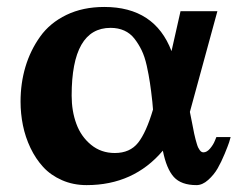

<svg xmlns="http://www.w3.org/2000/svg" viewBox="-20 -520 697 552"><path d="M602.1 -126H643.1Q641.6 -120.1 638.7 -110.8Q635.7 -101.6 626 -77.9Q616.2 -54.2 605.7 -35.9Q595.2 -17.6 578.6 -2.7Q562 12.2 544.9 12.2Q501 12.2 479.7 -11.2Q458.5 -34.7 448.2 -86.9Q364.3 12.2 229 12.2Q190.4 12.2 158.2 -2Q126 -16.1 104.2 -39.8Q82.5 -63.5 67.6 -94.7Q52.7 -126 45.9 -159.7Q39.1 -193.4 39.1 -228Q39.1 -280.8 53.2 -328.1Q67.4 -375.5 95.5 -414.8Q123.5 -454.1 170.9 -477.1Q218.3 -500 279.8 -500Q424.8 -500 473.1 -373L499 -487.8H605L525.9 -198.2Q527.8 -188.5 530.5 -175.3Q533.2 -162.1 534.7 -154.1Q536.1 -146 538.3 -135.7Q540.5 -125.5 542.2 -119.4Q543.9 -113.3 545.9 -106.4Q547.9 -99.6 549.8 -95.7Q551.8 -91.8 554.2 -88.4Q556.6 -85 559.3 -83.5Q562 -82 564.9 -82Q574.7 -82 584 -93Q593.3 -104 597.7 -115.2ZM419.9 -205.1 418 -227.1Q414.6 -258.8 411.1 -281.7Q407.7 -304.7 401.9 -331.1Q396 -357.4 387.2 -375.5Q378.4 -393.6 366.5 -408.9Q354.5 -424.3 337.2 -432.1Q319.8 -439.9 297.9 -439.9Q186 -439.9 186 -245.1Q186 -200.7 199.5 -164.1Q212.9 -127.4 241.7 -103.8Q270.5 -80.1 310.1 -80.1Q353.5 -80.1 377 -109.6Q400.4 -139.2 419.9 -205.1Z"/></svg>

Font: Veleka
Style: Bold
Weight: 700
Designer: Stefan Peev, Context Ltd, 2016; SIL International, 1997-2014.
Foundry: Stefan Peev, Context Ltd, 2016
Version: Version 1.000